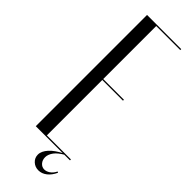

<svg xmlns="http://www.w3.org/2000/svg" viewBox="-278 -710 853 853"><g transform="rotate(45 148.0 -284.0)"><path d="M54.4 -699V0H269.2V-6H118.1V-354H248.2V-360H118.1V-693H269.2V-699ZM265.5 73.6Q256.5 91.5 243.3 100.5Q230.1 109.5 216.9 109.5Q201.8 109.5 191.4 97.6Q181 85.8 181 67.8Q181 59.1 184.6 49.9Q188.1 40.6 194.8 31.7Q201.5 22.8 211.9 14.5Q222.4 6.2 236.5 -2H227.1Q209.1 7.1 194.7 17.3Q180.2 27.5 170.4 38.4Q160.6 49.2 155.3 60.4Q150 71.6 150 82.6Q150 103.1 164.9 116.9Q179.8 130.8 201 130.8Q222.2 130.8 240.4 116.6Q258.5 102.5 270.5 76.6Z"/></g></svg>

Font: Moniqa Black
Style: Regular
Weight: 900
Designer: Rajesh Rajput
Foundry: Rajesh Rajput
Version: Version 1.000